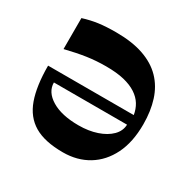

<svg xmlns="http://www.w3.org/2000/svg" viewBox="-122 -625 756 757"><g transform="rotate(30 256.0 -246.5)"><path d="M200 -504Q273 -504 325 -486Q377 -468 410 -434Q443 -400 458.5 -351.5Q474 -303 474 -243Q474 -162 446 -105.5Q418 -49 368.5 -19Q319 11 254 11Q171 11 123 -17.5Q75 -46 54 -105Q33 -164 33 -256H423Q419 -281 406.5 -301.5Q394 -322 371 -337Q348 -352 314.5 -360Q281 -368 233 -368Q188 -368 147 -362Q106 -356 53 -343V-484Q88 -495 121 -499.5Q154 -504 200 -504ZM86 -210Q86 -167 131.5 -139.5Q177 -112 254 -112Q300 -112 337 -124.5Q374 -137 396 -159Q418 -181 419 -210Z"/></g></svg>

Font: Ojuju ExtraLight
Style: Bold
Weight: 700
Version: Version 1.000